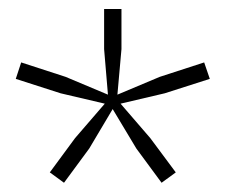

<svg xmlns="http://www.w3.org/2000/svg" viewBox="-20 -828 500 426"><path d="M247.5 -598 313.5 -521.5 370 -445.5 338.5 -422.5 282.5 -498.5 230 -586 178 -498.5 122 -422.5 90.5 -445.5 146.5 -521.5 212.5 -598 114.5 -621 15 -653 27 -689.5 125.5 -657.5 219.5 -618 211 -719V-808H249.5V-719L240.5 -618L334.5 -657.5L433 -689.5L445.5 -653L345.5 -621Z"/></svg>

Font: Encode Sans Exp XLt
Style: Regular
Weight: 200
Width: 7
Designer: Multiple Designers
Foundry: Impallari Type
Version: Version 3.002; ttfautohint (v1.8.3) -l 8 -r 50 -G 200 -x 14 